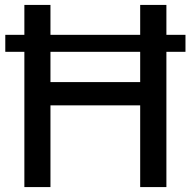

<svg xmlns="http://www.w3.org/2000/svg" viewBox="-20 -760 775 780"><path d="M1.5 -549.5V-618.5H733.5V-549.5ZM79 0V-740H185V-426.5H549.5V-740H656V0H549.5V-332H185V0Z"/></svg>

Font: Encode Sans SC Condensed Thin Medium
Style: Regular
Weight: 500
Version: Version 3.002